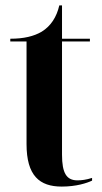

<svg xmlns="http://www.w3.org/2000/svg" viewBox="-20 -679 376 709"><path d="M208 10C262 10 301 -3 320 -12V-22C298 -15 281 -13 266 -13C226 -13 209 -39 209 -108V-526H312V-536H209V-659H199C189 -616 168 -583 134 -562C105 -545 68 -536 18 -536V-526H78V-147C78 -30 126 10 208 10Z"/></svg>

Font: Noto Serif Display ExtraCondensed
Style: Bold
Weight: 700
Width: 2
Designer: Monotype Design Team
Foundry: Monotype Imaging Inc.
Version: Version 2.009